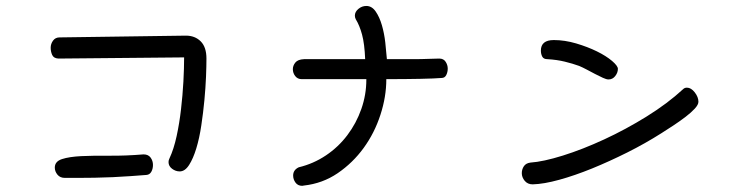

<svg xmlns="http://www.w3.org/2000/svg" viewBox="-20 -512 2454 638"><path d="M177.7 -387.7 597.7 -393.6Q627.9 -393.6 647 -374.5Q666 -355.5 666 -317.4Q666 -293.9 664.6 -257.3Q663.1 -220.7 659.2 -179.2Q655.3 -137.7 648.9 -95.2Q642.6 -52.7 632.3 -19Q622.1 14.6 608.4 36.1Q594.7 57.6 577.1 57.6Q563.5 57.6 551.8 48.8Q540 40 540 26.4Q540 20.5 543 14.6Q557.6 -16.6 566.9 -59.6Q576.2 -102.5 581.5 -148.9Q586.9 -195.3 589.4 -240.7Q591.8 -286.1 591.8 -321.3L173.8 -317.4Q158.2 -318.4 153.3 -329.6Q148.4 -340.8 148.4 -353.5Q148.4 -366.2 156.2 -377Q164.1 -387.7 177.7 -387.7ZM195.3 79.1Q179.7 79.1 170.9 68.4Q162.1 57.6 162.1 44.9Q162.1 24.4 186 16.6Q210 8.8 250 6.8Q290 4.9 343.8 5.4Q397.5 5.9 457 1Q472.7 1 480.5 11.7Q488.3 22.5 488.3 36.1Q488.3 48.8 482.9 58.6Q477.5 68.4 466.8 69.3Q443.4 71.3 414.6 73.2Q385.7 75.2 355 76.7Q324.2 78.1 294.4 78.6Q264.6 79.1 239.3 79.1Z M1162.1 -448.2Q1159.2 -454.1 1159.2 -460Q1159.2 -472.7 1170.9 -482.4Q1182.6 -492.2 1197.3 -492.2Q1215.8 -492.2 1228.5 -473.6Q1241.2 -455.1 1249 -428.2Q1256.8 -401.4 1260.3 -370.6Q1263.7 -339.8 1265.6 -315.4H1350.6Q1380.9 -315.4 1403.8 -316.4Q1426.8 -317.4 1439.5 -317.4Q1454.1 -317.4 1460.9 -306.6Q1467.8 -295.9 1467.8 -284.2Q1467.8 -272.5 1462.9 -262.7Q1458 -252.9 1447.3 -252.9Q1424.8 -251 1375.5 -250Q1326.2 -249 1263.7 -249Q1263.7 -190.4 1244.1 -130.4Q1224.6 -70.3 1188.5 -20.5Q1152.3 29.3 1102.1 63.5Q1051.8 97.7 990.2 104.5Q988.3 104.5 987.3 105Q986.3 105.5 984.4 105.5Q969.7 105.5 961.9 94.7Q954.1 84 954.1 71.3Q954.1 52.7 972.7 43.9Q1021.5 32.2 1063 4.4Q1104.5 -23.4 1134.3 -63Q1164.1 -102.5 1180.7 -149.9Q1197.3 -197.3 1197.3 -247.1V-249H982.4Q968.8 -249 960.9 -259.3Q953.1 -269.5 953.1 -282.2Q953.1 -293.9 961.4 -304.2Q969.7 -314.5 990.2 -315.4H1193.4Q1191.4 -366.2 1183.1 -397Q1174.8 -427.7 1162.1 -448.2Z M2250 -215.8Q2254.9 -220.7 2262.7 -220.7Q2276.4 -220.7 2288.6 -205.1Q2300.8 -189.5 2300.8 -173.8Q2300.8 -164.1 2288.6 -150.9Q2276.4 -137.7 2257.8 -123.5Q2239.3 -109.4 2217.8 -95.2Q2196.3 -81.1 2177.7 -69.3Q2124 -35.2 2064.5 -5.4Q2004.9 24.4 1947.3 47.9Q1889.6 71.3 1838.4 85.4Q1787.1 99.6 1750 100.6Q1733.4 100.6 1723.6 88.9Q1713.9 77.1 1713.9 63.5Q1713.9 50.8 1720.7 40.5Q1727.5 30.3 1742.2 28.3Q1785.2 25.4 1850.6 4.9Q1916 -15.6 1987.8 -48.8Q2059.6 -82 2128.9 -125Q2198.2 -168 2250 -215.8ZM1798.8 -315.4Q1786.1 -315.4 1781.7 -324.2Q1777.3 -333 1777.3 -343.8Q1777.3 -378.9 1820.3 -378.9Q1856.4 -378.9 1894.5 -367.7Q1932.6 -356.4 1963.4 -341.3Q1994.1 -326.2 2013.7 -309.6Q2033.2 -293 2033.2 -283.2Q2033.2 -270.5 2024.4 -259.3Q2015.6 -248 2002 -248Q1995.1 -248 1983.4 -253.4Q1971.7 -258.8 1957.5 -266.1Q1943.4 -273.4 1929.7 -280.8Q1916 -288.1 1904.3 -293Q1882.8 -300.8 1856.9 -307.1Q1831.1 -313.5 1798.8 -315.4Z"/></svg>

Font: Hi Melody
Style: Regular
Weight: 400
Designer: YoonDesign Inc.
Foundry: YoonDesign Inc.
Version: Version 3.00